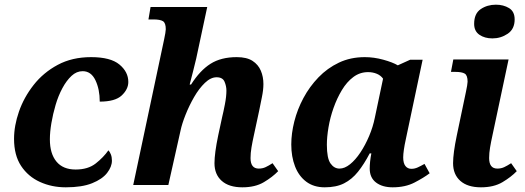

<svg xmlns="http://www.w3.org/2000/svg" viewBox="-20 -790 2243 820"><path d="M261 10Q201 10 150.5 -13Q100 -36 70 -81.5Q40 -127 40 -197Q40 -253 61 -313.5Q82 -374 123.5 -427Q165 -480 226.5 -513Q288 -546 369 -546Q452 -546 490 -514.5Q528 -483 528 -440Q528 -409 500 -382.5Q472 -356 406 -356Q406 -409 387.5 -447.5Q369 -486 333 -486Q307 -486 285.5 -466Q264 -446 246.5 -413.5Q229 -381 217.5 -342Q206 -303 199.5 -264.5Q193 -226 193 -195Q193 -134 221 -100Q249 -66 303 -66Q356 -66 389 -92Q422 -118 443 -148Q449 -142 453.5 -130.5Q458 -119 458 -104Q458 -78 437.5 -51.5Q417 -25 373.5 -7.5Q330 10 261 10Z M1015 10Q958 10 927 -17.5Q896 -45 896 -93Q896 -114 900 -144Q904 -174 912 -212L929 -291Q934 -311 940.5 -344.5Q947 -378 947 -403Q947 -422 939 -441Q931 -460 905 -460Q880 -460 855 -436Q830 -412 809 -375.5Q788 -339 772.5 -300Q757 -261 751 -232L699 0H549L681 -622Q684 -635 686 -648Q688 -661 688 -665Q688 -692 676 -699.5Q664 -707 635 -707H614L623 -760H865L818 -540Q813 -518 804.5 -485Q796 -452 790 -429H796Q834 -489 879 -517.5Q924 -546 991 -546Q1034 -546 1058.5 -530Q1083 -514 1094 -488Q1105 -462 1105 -431Q1105 -406 1098.5 -375Q1092 -344 1087 -318L1064 -211Q1058 -184 1054 -160Q1050 -136 1050 -115Q1050 -70 1085 -70Q1101 -70 1114 -76Q1127 -82 1144 -93L1168 -59Q1144 -34 1107 -12Q1070 10 1015 10Z M1367 10Q1320 10 1288 -14Q1256 -38 1240 -79.5Q1224 -121 1224 -173Q1224 -220 1237 -271.5Q1250 -323 1276 -371.5Q1302 -420 1340 -459.5Q1378 -499 1427.5 -522.5Q1477 -546 1538 -546Q1577 -546 1617 -535Q1657 -524 1679 -511L1732 -535H1785L1719 -223Q1717 -212 1712.5 -192Q1708 -172 1705 -151.5Q1702 -131 1702 -118Q1702 -93 1711.5 -81Q1721 -69 1737 -69Q1751 -69 1764 -75Q1777 -81 1793 -90L1815 -50Q1790 -31 1750.5 -10.5Q1711 10 1657 10Q1613 10 1586 -10.5Q1559 -31 1559 -70Q1559 -99 1566 -135H1559Q1535 -89 1509 -56.5Q1483 -24 1449.5 -7Q1416 10 1367 10ZM1430 -70Q1452 -70 1475 -88.5Q1498 -107 1519 -138.5Q1540 -170 1556.5 -209Q1573 -248 1581 -288L1616 -454Q1606 -468 1589 -475Q1572 -482 1552 -482Q1517 -482 1489 -461Q1461 -440 1440 -405Q1419 -370 1404.5 -329Q1390 -288 1383 -246.5Q1376 -205 1376 -172Q1376 -114 1391.5 -92Q1407 -70 1430 -70Z M2083 -626Q2050 -626 2027.5 -641.5Q2005 -657 2005 -688Q2005 -732 2033 -751Q2061 -770 2098 -770Q2130 -770 2154 -755.5Q2178 -741 2178 -707Q2178 -666 2148.5 -646Q2119 -626 2083 -626ZM2034 10Q1977 10 1946 -17.5Q1915 -45 1915 -93Q1915 -114 1919 -144Q1923 -174 1931 -212L1970 -398Q1973 -411 1975 -424Q1977 -437 1977 -441Q1977 -468 1965 -475.5Q1953 -483 1924 -483H1906L1916 -536H2152L2083 -211Q2077 -184 2073 -160Q2069 -136 2069 -115Q2069 -70 2104 -70Q2120 -70 2133 -76Q2146 -82 2163 -93L2187 -59Q2163 -34 2126 -12Q2089 10 2034 10Z"/></svg>

Font: Noto Serif
Style: Bold Italic
Weight: 700
Italic angle: -12°
Designer: Monotype Design Team
Foundry: Monotype Imaging Inc.
Version: Version 2.013